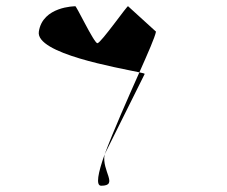

<svg xmlns="http://www.w3.org/2000/svg" viewBox="-20 -558 725 613"><path d="M104 -457C93 -387 355 -342 425 -327C453 -390 475 -440 478 -457L389 -538C390 -546 302 -420 291 -420C280 -420 221 -546 220 -538C220 -538 116 -538 104 -457ZM314 -65C293 -6 285 35 303 35C360 35 304 -12 314 -65ZM314 -65 442 -322C442 -323 436 -325 425 -327C388 -244 342 -140 314 -65ZM314 -65Z"/></svg>

Font: Ampere
Style: Ita
Weight: 400
Version: Version 1